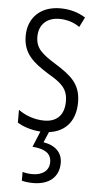

<svg xmlns="http://www.w3.org/2000/svg" viewBox="-55 -576 436 851"><g transform="rotate(5 163.0 -151.0)"><path d="M240 141C240 96 211 65 156 56L176 9C252 -1 293 -53 293 -134C293 -218 245 -252 179 -294C116 -333 88 -357 88 -408C88 -463 124 -495 179 -495C212 -495 244 -485 269 -467L291 -511C259 -531 221 -542 179 -542C88 -542 36 -485 36 -407C36 -327 84 -290 151 -248C211 -213 239 -189 239 -133C239 -74 208 -40 150 -40C107 -40 64 -56 35 -78V-21C59 -6 95 7 138 10L109 80C160 84 193 100 193 141C193 179 164 201 119 201C105 201 88 199 75 195V234C89 238 108 240 126 240C197 240 240 203 240 141Z"/></g></svg>

Font: Noto Sans Arabic ExtCond Light
Style: Regular
Weight: 300
Width: 2
Designer: Monotype Design Team, Nadine Chahine, Nizar Qandah and Khaled Hosny
Foundry: Monotype Imaging Inc.
Version: Version 2.012